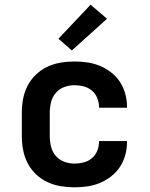

<svg xmlns="http://www.w3.org/2000/svg" viewBox="-20 -790 640 818"><path d="M297 8Q267 8 237.5 3Q208 -2 181.5 -14.5Q155 -27 133 -48Q111 -69 97.5 -95.5Q84 -122 78.5 -151Q73 -180 73 -210V-310Q73 -340 78.5 -369Q84 -398 97.5 -424.5Q111 -451 133 -472Q155 -493 181.5 -505.5Q208 -518 237.5 -523Q267 -528 297 -528Q325 -528 352.5 -524Q380 -520 405.5 -509.5Q431 -499 453.5 -481.5Q476 -464 491 -441Q506 -418 513.5 -391Q521 -364 521 -336V-331H402V-333Q402 -353 394.5 -372Q387 -391 371.5 -404Q356 -417 336.5 -422Q317 -427 297 -427Q275 -427 253.5 -419Q232 -411 217.5 -394Q203 -377 197.5 -354.5Q192 -332 192 -310V-210Q192 -188 197.5 -165.5Q203 -143 217.5 -126Q232 -109 253.5 -101Q275 -93 297 -93Q317 -93 336.5 -98Q356 -103 371.5 -116Q387 -129 394.5 -148Q402 -167 402 -187V-189H521V-184Q521 -156 513.5 -129Q506 -102 491 -79Q476 -56 453.5 -38.5Q431 -21 405.5 -10.5Q380 0 352.5 4Q325 8 297 8ZM286 -575 229 -625 366 -770 436 -710Z"/></svg>

Font: R Plex Mono
Style: Bold
Weight: 700
Monospace: yes
Designer: Belleve Invis
Foundry: Belleve Invis
Version: Version 31.8.0